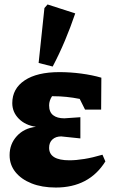

<svg xmlns="http://www.w3.org/2000/svg" viewBox="-20 -827 505 860"><path d="M230 13Q168 13 121.5 -5.5Q75 -24 49 -56.5Q23 -89 23 -132Q23 -182 55.5 -217.5Q88 -253 141 -259Q93 -266 64 -295.5Q35 -325 35 -365Q35 -430 90.5 -467Q146 -504 246 -504Q294 -504 343.5 -497.5Q393 -491 434 -479L433 -336H361L337 -384Q277 -396 219 -396Q216 -396 213 -396Q200 -376 200 -355Q200 -325 218 -311Q236 -297 268 -297L340 -302V-207L254 -216Q230 -216 215 -202.5Q200 -189 200 -165Q200 -109 291 -109Q321 -109 358 -115Q395 -121 439 -134L452 -104Q379 13 230 13ZM216 -529 153 -545 179 -791 193 -807 317 -767Q296 -705 271 -645.5Q246 -586 216 -529Z"/></svg>

Font: Piazzolla ExtraBold
Style: Regular
Weight: 800
Designer: Juan Pablo del Peral
Foundry: Huerta Tipografica
Version: Version 1.330